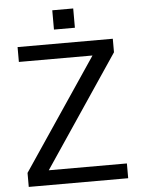

<svg xmlns="http://www.w3.org/2000/svg" viewBox="-59 -927 716 973"><g transform="rotate(-5 299.0 -440.5)"><path d="M155.8 -75.2H553.2V0H47.4V-71.3L427.2 -635.3H52.7V-710.9H537.1V-642.1ZM350.6 -783.2H244.1V-881.3H350.6Z"/></g></svg>

Font: GeogebraSans
Style: Regular
Weight: 400
Designer: Google
Version: Version 1.100140; 2013